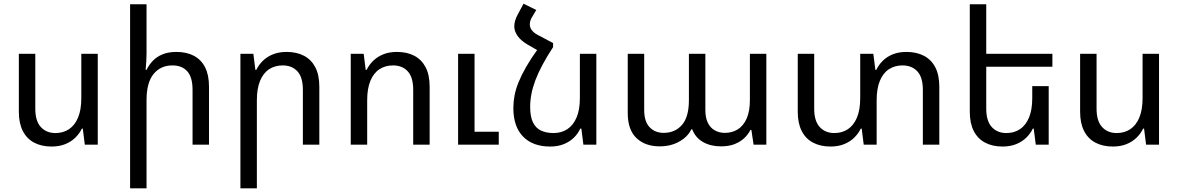

<svg xmlns="http://www.w3.org/2000/svg" viewBox="-20 -783 6380 1039"><path d="M509 -492V0H439L428 -87H423Q410 -60 387.5 -38Q365 -16 333 -3Q301 10 259 10Q205 10 165 -11Q125 -32 103.5 -74Q82 -116 82 -178V-492H171V-195Q171 -128 201 -95.5Q231 -63 280 -63Q322 -63 353.5 -84Q385 -105 402.5 -147Q420 -189 420 -252V-492Z M773 -760V-492Q773 -470 771.5 -449Q770 -428 768 -405H773Q786 -432 807 -454Q828 -476 859.5 -489Q891 -502 934 -502Q990 -502 1029.5 -481Q1069 -460 1090 -418.5Q1111 -377 1111 -314V0H1022V-297Q1022 -365 993.5 -397Q965 -429 913 -429Q849 -429 811 -382.5Q773 -336 773 -241V236H684V-760Z M1281 236V-492H1351L1362 -405H1367Q1380 -432 1402.5 -454Q1425 -476 1457 -489Q1489 -502 1531 -502Q1586 -502 1625.5 -481Q1665 -460 1686.5 -418.5Q1708 -377 1708 -314V0H1619V-297Q1619 -365 1589.5 -397Q1560 -429 1510 -429Q1468 -429 1436.5 -408.5Q1405 -388 1387.5 -346Q1370 -304 1370 -241V236Z M1878 0V-492H1948L1959 -405H1964Q1977 -432 1999.5 -454Q2022 -476 2054 -489Q2086 -502 2128 -502Q2183 -502 2222.5 -481Q2262 -460 2283.5 -418.5Q2305 -377 2305 -314V0H2216V-297Q2216 -365 2186.5 -397Q2157 -429 2107 -429Q2065 -429 2033.5 -408.5Q2002 -388 1984.5 -346Q1967 -304 1967 -241V0ZM2459 0V-492H2548V-70H2679V0Z M2892 -520 2973 -550V-528Q2939 -476 2915.5 -432Q2892 -388 2877.5 -349.5Q2863 -311 2856 -275.5Q2849 -240 2849 -204Q2849 -152 2864 -121Q2879 -90 2907.5 -76.5Q2936 -63 2976 -63Q3018 -63 3050 -84Q3082 -105 3100 -147Q3118 -189 3118 -252V-492H3207V0H3137L3126 -87H3120Q3108 -60 3085.5 -38Q3063 -16 3031 -3Q2999 10 2957 10Q2863 10 2810.5 -44Q2758 -98 2758 -198Q2758 -232 2764.5 -266.5Q2771 -301 2786.5 -339Q2802 -377 2827.5 -421.5Q2853 -466 2892 -520ZM2973 -550 2892 -509 2833 -543Q2799 -563 2781 -588.5Q2763 -614 2763 -640Q2763 -656 2768 -672.5Q2773 -689 2782 -705L2813 -763L2882 -729L2860 -692Q2853 -681 2850 -670.5Q2847 -660 2847 -651Q2847 -634 2858 -619.5Q2869 -605 2890 -594Z M3550 9Q3471 9 3424 -36Q3377 -81 3377 -171V-492H3466V-188Q3466 -125 3495.5 -94.5Q3525 -64 3571 -64Q3633 -64 3670.5 -107Q3708 -150 3708 -241V-492H3797V-188Q3797 -146 3810.5 -118.5Q3824 -91 3848 -77.5Q3872 -64 3902 -64Q3942 -64 3972.5 -83Q4003 -102 4020.5 -141.5Q4038 -181 4038 -241V-492H4127V0H4058L4046 -80H4041Q4029 -56 4008 -36Q3987 -16 3956 -3.5Q3925 9 3881 9Q3826 9 3785 -14Q3744 -37 3726 -83H3721Q3702 -43 3656 -17Q3610 9 3550 9Z M4885 -502Q4940 -502 4980 -481Q5020 -460 5041.5 -418.5Q5063 -377 5063 -314V0H4974V-297Q4974 -365 4944 -397Q4914 -429 4864 -429Q4822 -429 4790.5 -408.5Q4759 -388 4741.5 -346Q4724 -304 4724 -241V0H4654L4643 -87H4638Q4625 -60 4602.5 -38Q4580 -16 4548 -3Q4516 10 4474 10Q4420 10 4380 -11Q4340 -32 4318.5 -74Q4297 -116 4297 -178V-492H4386V-195Q4386 -128 4416 -95.5Q4446 -63 4495 -63Q4537 -63 4568.5 -84Q4600 -105 4617.5 -147Q4635 -189 4635 -252V-492H4706L4717 -405H4722Q4735 -432 4757 -454Q4779 -476 4811 -489Q4843 -502 4885 -502Z M5655 -317V0H5585L5574 -87H5569Q5556 -60 5533.5 -38Q5511 -16 5479 -3Q5447 10 5405 10Q5351 10 5311 -11Q5271 -32 5249.5 -74Q5228 -116 5228 -178V-760H5317V-195Q5317 -128 5347 -95.5Q5377 -63 5426 -63Q5468 -63 5499.5 -84Q5531 -105 5548.5 -147Q5566 -189 5566 -252V-317ZM5272 -492H5675V-422H5272Z M6252 -492V0H6182L6171 -87H6166Q6153 -60 6130.5 -38Q6108 -16 6076 -3Q6044 10 6002 10Q5948 10 5908 -11Q5868 -32 5846.5 -74Q5825 -116 5825 -178V-492H5914V-195Q5914 -128 5944 -95.5Q5974 -63 6023 -63Q6065 -63 6096.5 -84Q6128 -105 6145.5 -147Q6163 -189 6163 -252V-492Z"/></svg>

Font: Noto Sans Armenian
Style: Regular
Weight: 400
Designer: Monotype Design Team
Foundry: Monotype Imaging Inc.
Version: Version 2.007